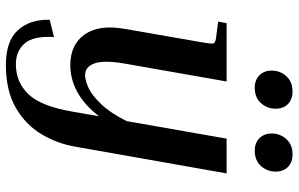

<svg xmlns="http://www.w3.org/2000/svg" viewBox="-196 -568 988 635"><g transform="rotate(90 297.5 -251.0)"><path d="M466 -9Q456 52 424.5 105Q393 158 336.5 190.5Q280 223 195 223Q116 223 80 183Q44 143 46 78L103 64Q99 133 124.5 161.5Q150 190 193 190Q252 190 292 148.5Q332 107 350 1L365 -85Q327 -36 284.5 -13Q242 10 196 10Q128 10 94.5 -37.5Q61 -85 76 -170L120 -423Q126 -457 124 -463.5Q122 -470 106 -472L52 -479L57 -507H250L191 -171Q179 -102 190 -70.5Q201 -39 229 -39Q247 -39 271.5 -50.5Q296 -62 324.5 -91.5Q353 -121 381 -176L439 -507H554ZM271 -600Q245 -600 229.5 -615.5Q214 -631 214 -656Q214 -684 232.5 -704.5Q251 -725 283 -725Q309 -725 324.5 -710Q340 -695 340 -669Q340 -641 321.5 -620.5Q303 -600 271 -600ZM479 -600Q453 -600 437.5 -615.5Q422 -631 422 -656Q422 -684 440.5 -704.5Q459 -725 491 -725Q517 -725 532.5 -710Q548 -695 548 -669Q548 -641 529.5 -620.5Q511 -600 479 -600Z"/></g></svg>

Font: Inria Serif
Style: Bold Italic
Weight: 700
Italic angle: -10°
Designer: Black Foundry Team
Foundry: Black Foundry
Version: Version 1.000; ttfautohint (v1.8.3)